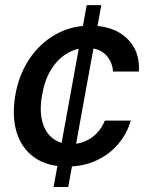

<svg xmlns="http://www.w3.org/2000/svg" viewBox="-20 -748 576 768"><path d="M194.3 0 326.7 -727.5H385.3L252.9 0ZM248 -81.5Q168.9 -82 117.9 -117.9Q66.9 -153.8 47.1 -217.3Q27.3 -280.8 40.5 -362.8Q54.2 -446.3 96.2 -510Q138.2 -573.7 201.2 -609.6Q264.2 -645.5 340.8 -645.5Q433.6 -645.5 487.1 -595.2Q540.5 -544.9 535.6 -461.9H432.1Q429.7 -500.5 403.8 -528.1Q377.9 -555.7 327.1 -556.2Q283.2 -556.2 245.6 -532.7Q208 -509.3 182.6 -466.6Q157.2 -423.8 147.9 -365.2Q137.7 -306.2 148.9 -262.7Q160.2 -219.2 189.7 -195.6Q219.2 -171.9 264.2 -171.4Q294.4 -171.9 320.8 -183.1Q347.2 -194.3 367.4 -215.3Q387.7 -236.3 399.4 -265.6H502.9Q487.8 -212.4 452.1 -170.9Q416.5 -129.4 364.5 -105.7Q312.5 -82 248 -81.5Z"/></svg>

Font: Inter Tight Medium
Style: Italic
Weight: 500
Italic angle: -9.39999°
Designer: Rasmus Andersson
Foundry: rsms
Version: Version 3.004